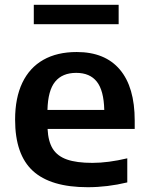

<svg xmlns="http://www.w3.org/2000/svg" viewBox="-20 -771 618 801"><path d="M542 -233H178.5Q181 -181 200.2 -150.2Q219.5 -119.5 259.5 -105.5Q299.5 -91.5 365.5 -91.5Q431 -91.5 511 -110.5V-10Q428 10 346 10Q191.5 10 117.2 -58Q43 -126 43 -272Q43 -362.5 73.2 -425.8Q103.5 -489 161 -521.5Q218.5 -554 300 -554Q418 -554 480 -480.8Q542 -407.5 542 -268ZM178 -312.5H415Q413 -393.5 384 -430.2Q355 -467 298 -467Q240 -467 210 -430.2Q180 -393.5 178 -312.5ZM121 -670V-751H475V-670Z"/></svg>

Font: Encode Sans Semi Expanded SmBd
Style: Regular
Weight: 600
Width: 6
Designer: Multiple Designers
Foundry: Impallari Type
Version: Version 2.000